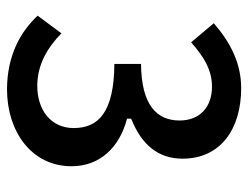

<svg xmlns="http://www.w3.org/2000/svg" viewBox="-98 -584 690 533"><g transform="rotate(90 246.5 -318.0)"><path d="M229 7C344 7 442 -60 442 -172C442 -253 387 -305 314 -325L310 -326V-337L313 -339C380 -366 421 -411 421 -480C421 -585 340 -643 225 -643C156 -643 98 -613 45 -567L98 -504C135 -537 173 -562 221 -562C278 -562 315 -528 315 -472C315 -410 274 -366 158 -365V-291C292 -290 336 -247 336 -178C336 -115 286 -77 219 -77C159 -77 112 -106 73 -144L24 -78C68 -31 134 7 229 7Z"/></g></svg>

Font: Falling Sky
Style: Light
Weight: 400
Designer: Paul D. Hunt
Foundry: Adobe Systems Incorporated
Version: Version 1.02